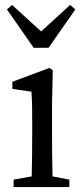

<svg xmlns="http://www.w3.org/2000/svg" viewBox="-20 -755 330 775"><path d="M35 0V-30L108 -43Q109 -81 109.5 -128.5Q110 -176 110 -211V-257Q110 -299 109.5 -326.5Q109 -354 107 -385L30 -396V-425L180 -481L193 -471L190 -338V-211Q190 -176 190.5 -128.5Q191 -81 192 -43L260 -30V0ZM29 -735 146 -628 263 -735 284 -717 176 -562H116L8 -717Z"/></svg>

Font: Source Serif 4 Subhead
Style: Regular
Weight: 400
Designer: Frank Grießhammer
Foundry: Adobe Systems Incorporated
Version: Version 4.004;hotconv 1.0.117;makeotfexe 2.5.65602